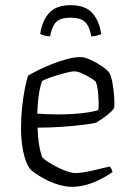

<svg xmlns="http://www.w3.org/2000/svg" viewBox="-20 -720 504 740"><path d="M259 0Q232 0 204.5 -8.5Q177 -17 153.5 -29.5Q130 -42 114 -53.5Q98 -65 94 -71Q77 -97 69 -138.5Q61 -180 61 -225Q61 -267 65 -305Q69 -343 75 -374.5Q81 -406 88 -428Q102 -437 126 -449Q150 -461 179 -472.5Q208 -484 237 -492Q266 -500 290 -500Q306 -500 329 -489.5Q352 -479 372.5 -465Q393 -451 401 -440Q408 -429 413 -402.5Q418 -376 420 -348Q422 -320 420 -303Q412 -292 398 -280.5Q384 -269 370.5 -260Q357 -251 350 -247Q340 -244 305.5 -239.5Q271 -235 223 -231.5Q175 -228 125 -228Q126 -189 131.5 -157.5Q137 -126 144 -112Q152 -104 168 -94Q184 -84 203 -74.5Q222 -65 240 -59Q258 -53 271 -53Q284 -53 302.5 -56Q321 -59 340.5 -63.5Q360 -68 376.5 -72Q393 -76 402 -78Q406 -76 409.5 -68.5Q413 -61 414 -57Q391 -41 365 -28Q339 -15 312 -7.5Q285 0 259 0ZM205 -279Q235 -279 265 -281Q295 -283 320 -287Q345 -291 359 -296Q361 -312 360 -333.5Q359 -355 356.5 -374.5Q354 -394 349 -405Q345 -410 329.5 -419.5Q314 -429 296.5 -437Q279 -445 267 -445Q255 -445 228.5 -438Q202 -431 177 -422.5Q152 -414 142 -407Q136 -392 132 -369.5Q128 -347 126 -323.5Q124 -300 124 -282Q138 -281 159.5 -280Q181 -279 205 -279ZM252 -700Q309 -700 336 -669.5Q363 -639 370 -589Q364 -586 354 -583Q344 -580 332 -580Q324 -622 306 -637Q288 -652 252 -652Q216 -652 198.5 -637Q181 -622 173 -580Q160 -580 151 -583Q142 -586 135 -589Q142 -639 169 -669.5Q196 -700 252 -700Z"/></svg>

Font: Texturina Medium 12pt Thin
Style: Regular
Weight: 250
Version: Version 1.002